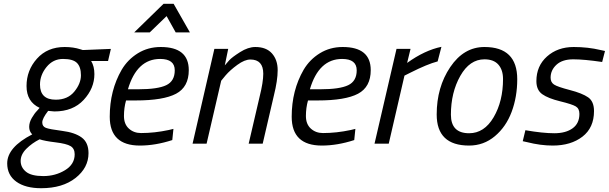

<svg xmlns="http://www.w3.org/2000/svg" viewBox="-20 -758 3212 1013"><path d="M197 235Q114 235 66 200.5Q18 166 18 104Q18 19 150 -49Q134 -65 134 -88.5Q134 -112 148 -136Q162 -160 176 -174L189 -189Q120 -221 120 -304Q120 -387 175 -448.5Q230 -510 321 -510Q367 -510 404 -498L417 -494L565 -500L550 -436H461Q478 -408 478 -367Q478 -292 421.5 -231Q365 -170 267 -170L234 -173Q203 -133 203 -112Q203 -91 222 -83.5Q241 -76 308 -67.5Q375 -59 411 -32.5Q447 -6 447 50Q447 127 378.5 181Q310 235 197 235ZM374 56Q374 26 352.5 13Q331 0 273 -7Q215 -14 189 -23Q149 -3 119 27Q89 57 89 91Q89 125 117 148Q145 171 208.5 171Q272 171 323 140Q374 109 374 56ZM274 -232Q337 -232 372 -274.5Q407 -317 407 -361Q407 -405 386 -426Q365 -447 312.5 -447Q260 -447 225.5 -404.5Q191 -362 191 -312Q191 -232 274 -232Z M688 -587 843 -738H896L982 -587H907L859 -673L770 -587ZM724 -56Q795 -56 870 -72L895 -78L889 -19Q800 10 718 10Q559 10 559 -142Q559 -281 622 -390Q654 -444 707.5 -477Q761 -510 828 -510Q976 -510 976 -388Q976 -299 909 -263.5Q842 -228 696 -228H645Q634 -189 634 -146Q634 -103 660 -79.5Q686 -56 724 -56ZM710 -287Q812 -287 857 -308.5Q902 -330 902 -387Q902 -447 825 -447Q702 -447 655 -287Z M1327 -510Q1385 -510 1415 -476Q1445 -442 1445 -388Q1445 -334 1425 -254L1366 0H1292L1350 -249Q1369 -325 1369 -369Q1369 -444 1301 -444Q1271 -444 1232.5 -416Q1194 -388 1170 -360L1147 -332L1070 0H996L1111 -500H1184L1166 -413Q1175 -424 1189.5 -440Q1204 -456 1246.5 -483Q1289 -510 1327 -510Z M1684 -56Q1755 -56 1830 -72L1855 -78L1849 -19Q1760 10 1678 10Q1519 10 1519 -142Q1519 -281 1582 -390Q1614 -444 1667.5 -477Q1721 -510 1788 -510Q1936 -510 1936 -388Q1936 -299 1869 -263.5Q1802 -228 1656 -228H1605Q1594 -189 1594 -146Q1594 -103 1620 -79.5Q1646 -56 1684 -56ZM1670 -287Q1772 -287 1817 -308.5Q1862 -330 1862 -387Q1862 -447 1785 -447Q1662 -447 1615 -287Z M1956 0 2072 -500H2146L2128 -426Q2221 -493 2309 -511L2289 -434Q2235 -420 2144 -374L2114 -359L2031 0Z M2536 -510Q2709 -510 2709 -340Q2709 -247 2679.5 -168Q2650 -89 2591 -39.5Q2532 10 2455 10Q2284 10 2284 -154Q2284 -298 2355.5 -404Q2427 -510 2536 -510ZM2455 -55Q2535 -55 2584.5 -139.5Q2634 -224 2634 -341Q2634 -389 2609.5 -417Q2585 -445 2536 -445Q2458 -445 2408.5 -357.5Q2359 -270 2359 -153Q2359 -55 2455 -55Z M3157 -431Q3062 -445 3004.5 -445Q2947 -445 2916 -416.5Q2885 -388 2885 -348Q2885 -324 2903 -312Q2921 -300 2986.5 -283Q3052 -266 3083 -244.5Q3114 -223 3114 -172Q3114 -84 3053 -37Q2992 10 2896 10Q2832 10 2761 -8L2738 -13L2752 -71Q2844 -55 2904.5 -55Q2965 -55 3001 -81Q3037 -107 3037 -157Q3037 -185 3018 -196.5Q2999 -208 2935.5 -223.5Q2872 -239 2841 -261Q2810 -283 2810 -330Q2810 -410 2866 -460Q2922 -510 3007 -510Q3082 -510 3149 -494L3172 -489Z"/></svg>

Font: Titillium Web
Style: Italic
Weight: 400
Italic angle: -13°
Version: Version 1.002;PS 57.000;hotconv 1.0.70;makeotf.lib2.5.55311